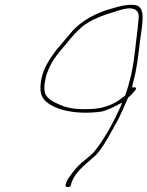

<svg xmlns="http://www.w3.org/2000/svg" viewBox="-20 -749 603 785"><path d="M151 -434C141 -389 144 -361 161 -341C195 -303 283 -277 397 -293C418 -299 438 -308 457 -318L480 -330L470 -307C443 -247 403 -173 361 -124C339 -103 317 -88 300 -71C287 -57 259 -24 252 -5L248 7C247 11 251 16 255 16C264 16 268 13 269 10L273 -4C293 -55 338 -82 373 -116C404 -148 439 -218 465 -264C476 -287 491 -320 503 -348L505 -351C517 -361 523 -368 532 -379C537 -383 538 -392 530 -392H520L524 -411C540 -467 546 -528 552 -578C559 -634 574 -700 550 -720C533 -738 478 -727 441 -715H440C371 -697 311 -662 275 -621C256 -598 230 -568 209 -543C186 -512 161 -476 151 -434ZM167 -432C169 -442 173 -453 178 -464C197 -511 227 -541 255 -575C275 -600 294 -621 317 -641C352 -668 400 -687 446 -700C465 -706 497 -718 520 -714C543 -710 548 -695 547 -676C544 -642 541 -613 536 -576C530 -525 525 -470 508 -411C505 -399 502 -389 498 -377C497 -372 493 -363 491 -357C486 -354 478 -349 476 -347V-346C445 -323 403 -303 340 -303C301 -301 262 -306 236 -316C215 -325 188 -335 173 -353C157 -370 160 -401 167 -432ZM505 -400 506 -401Z"/></svg>

Font: Stray Cat
Style: ExLtExtObl
Weight: 200
Version: Version 1.0